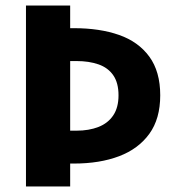

<svg xmlns="http://www.w3.org/2000/svg" viewBox="-20 -673 648 695"><path d="M74 2V-653H234V-571H248Q341 -571 411 -546.5Q481 -522 520.5 -468Q560 -414 560 -328Q560 -243 520.5 -188.5Q481 -134 411 -107.5Q341 -81 248 -81H234V2ZM234 -200H257Q302 -200 336.5 -213.5Q371 -227 390 -255.5Q409 -284 409 -328Q409 -373 390 -400.5Q371 -428 336.5 -440Q302 -452 257 -452H234Z"/></svg>

Font: Source Sans 3 ExtraBold
Style: Regular
Weight: 800
Designer: Paul D. Hunt
Foundry: Adobe
Version: Version 3.052;hotconv 1.1.0;makeotfexe 2.6.0